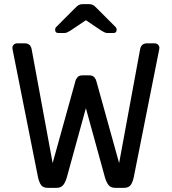

<svg xmlns="http://www.w3.org/2000/svg" viewBox="-20 -910 832 930"><path d="M557 -120 659 -673Q662 -687 670.5 -693.5Q679 -700 690 -700H730Q739 -700 745.5 -693.5Q752 -687 752 -678L751 -670L628 -52Q622 -25 612 -12.5Q602 0 579 0H539Q517 0 506 -13.5Q495 -27 488 -52L396 -386L304 -52Q297 -27 286 -13.5Q275 0 253 0H213Q190 0 180 -12.5Q170 -25 164 -52L41 -670L40 -678Q40 -687 46.5 -693.5Q53 -700 62 -700H102Q113 -700 121.5 -693.5Q130 -687 133 -673L235 -120L345 -516Q347 -526 355 -535.5Q363 -545 379 -545H413Q429 -545 437 -535.5Q445 -526 447 -516ZM448 -871 540 -779Q545 -774 545 -766Q545 -750 529 -750H503Q494 -750 488 -752.5Q482 -755 472 -761L396 -812L320 -761Q310 -755 304 -752.5Q298 -750 289 -750H263Q247 -750 247 -766Q247 -774 252 -779L344 -871Q354 -882 362 -886Q370 -890 381 -890H411Q422 -890 430 -886Q438 -882 448 -871Z"/></svg>

Font: Contemporary
Style: Regular
Weight: 400
Designer: Victor Tran
Foundry: Victor Tran
Version: Version 1.100